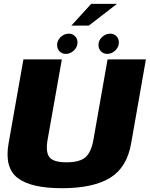

<svg xmlns="http://www.w3.org/2000/svg" viewBox="-20 -988 789 1012"><path d="M306.5 4Q470 4 559.2 -50Q648.5 -104 671 -231L749 -675H547L472.5 -252Q461 -186 430.5 -159.2Q400 -132.5 330.5 -132.5Q261.5 -132.5 240.5 -159.5Q219.5 -186.5 231 -252L306 -675H103.5L25 -231Q3 -104 73 -50Q143 4 306.5 4ZM327.5 -704Q350.5 -704 369.5 -722Q388.5 -740 388.5 -764.5Q388.5 -784 375.5 -797.2Q362.5 -810.5 342.5 -810.5Q318.5 -810.5 299.8 -792.8Q281 -775 281 -751Q281 -731 293.8 -717.5Q306.5 -704 327.5 -704ZM545.5 -704Q569 -704 587.8 -722Q606.5 -740 606.5 -764.5Q606.5 -784 593.8 -797.2Q581 -810.5 560.5 -810.5Q537 -810.5 518 -792.8Q499 -775 499 -751Q499 -731 512 -717.5Q525 -704 545.5 -704ZM356 -853H448L596.5 -967.5H460.5Z"/></svg>

Font: Anybody UltraCondensed Thin ExtraBold
Style: Italic
Weight: 800
Italic angle: -10°
Version: Version 1.111